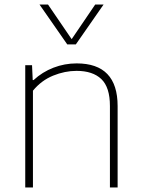

<svg xmlns="http://www.w3.org/2000/svg" viewBox="-20 -828 623 848"><path d="M91.5 -540H121.5L124.5 -474.5H128.5Q167 -510 216 -529Q265 -548 318.5 -548Q499.5 -548 499.5 -359.5V0H465.5V-360Q465.5 -442.5 427.5 -478.8Q389.5 -515 318 -515Q266.5 -515 214.8 -494Q163 -473 125.5 -427.5V0H91.5ZM400.5 -808H437.5L315 -632H277L154.5 -808H192L296.5 -655Z"/></svg>

Font: Encode Sans Semi Expanded Thin
Style: Regular
Weight: 250
Width: 6
Designer: Multiple Designers
Foundry: Impallari Type
Version: Version 2.000